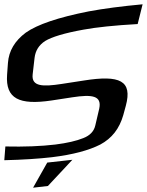

<svg xmlns="http://www.w3.org/2000/svg" viewBox="-64 -716 684 894"><path d="M326 -341 222 -325C137 -312 82 -312 88 -369L97 -447C101 -480 117 -506 146 -525C177 -544 236 -562 325 -578C385 -589 469 -598 577 -604L600 -696C503 -687 419 -676 349 -663C207 -635 110 -602 56 -564C5 -526 -23 -479 -27 -423L-31 -368C-39 -256 26 -226 175 -248L273 -263C365 -277 411 -271 398 -210L380 -133C374 -105 355 -85 324 -73C292 -60 249 -50 194 -43C127 -35 49 -32 -39 -34L-44 30C43 28 117 23 178 16C276 4 350 -16 403 -43C457 -72 492 -117 510 -180L522 -224C553 -340 495 -368 326 -341ZM273 28 156 41 90 158 159 150Z"/></svg>

Font: Gamestation Warped
Style: Italic
Weight: 400
Designer: Jonas Hecksher
Foundry: Jonas Hecksher, Playtypeª, e-types AS
Version: Version 1.003